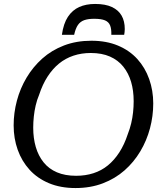

<svg xmlns="http://www.w3.org/2000/svg" viewBox="-20 -934 842 971"><path d="M461 -914Q415 -914 380.5 -898.5Q346 -883 323.5 -849Q301 -815 293 -758H355Q362 -790 374 -807.5Q386 -825 406 -832Q426 -839 456 -839Q492 -839 511 -831Q530 -823 537 -805Q544 -787 543 -758H608Q609 -765 610 -771.5Q611 -778 611 -787Q611 -827 595 -855Q579 -883 546 -898.5Q513 -914 461 -914ZM362 17Q286 17 227.5 -7.5Q169 -32 129.5 -75.5Q90 -119 69.5 -176.5Q49 -234 49 -300Q49 -363 65.5 -425Q82 -487 114.5 -541.5Q147 -596 194 -638Q241 -680 303.5 -704Q366 -728 442 -728Q518 -728 576.5 -703.5Q635 -679 674.5 -635.5Q714 -592 734.5 -534Q755 -476 755 -411Q755 -347 738.5 -285Q722 -223 689.5 -168.5Q657 -114 610 -72.5Q563 -31 500.5 -7Q438 17 362 17ZM439 -666Q392 -666 351.5 -652.5Q311 -639 278.5 -612.5Q246 -586 220.5 -546.5Q195 -507 178 -455Q167 -429 160.5 -401Q154 -373 151 -344.5Q148 -316 148 -288Q148 -235 161 -190.5Q174 -146 200.5 -113Q227 -80 268 -62.5Q309 -45 365 -45Q412 -45 452.5 -58Q493 -71 525.5 -97.5Q558 -124 583.5 -163.5Q609 -203 626 -255Q637 -283 643.5 -310.5Q650 -338 653 -366Q656 -394 656 -422Q656 -476 643 -520Q630 -564 603.5 -597Q577 -630 536 -648Q495 -666 439 -666Z"/></svg>

Font: Roboto Serif
Style: Italic
Weight: 400
Italic angle: -10°
Designer: Greg Gazdowicz
Foundry: Commercial Type
Version: Version 1.008